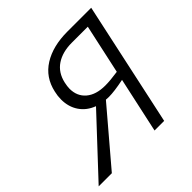

<svg xmlns="http://www.w3.org/2000/svg" viewBox="-193 -809 960 960"><g transform="rotate(-45 287.0 -329.0)"><path d="M436 -294Q368 -280 329 -280Q315 -280 309 -281L70 0H-23L251 -293Q203 -311 177 -349.5Q151 -388 151 -440Q151 -465 157 -490Q175 -573 243 -615.5Q311 -658 414 -658H582L440 0H372ZM219 -448Q219 -395 255.5 -364Q292 -333 357 -333Q392 -333 446 -341L503 -603H390Q324 -603 280.5 -574Q237 -545 224 -487Q219 -464 219 -448Z"/></g></svg>

Font: LXGW Bright GB
Style: Italic
Weight: 400
Italic angle: -12°
Designer: Christian Thalmann (Catharsis Fonts)
Foundry: LXGW / Christian Thalmann (Catharsis Fonts) / Fontworks Inc.
Version: Version 5.510